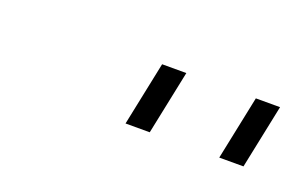

<svg xmlns="http://www.w3.org/2000/svg" viewBox="-31 -804 362 231"><g transform="rotate(20 150.5 -688.0)"><path d="M133 -647 150 -729H181L164 -647ZM253 -647 270 -729H301L284 -647Z"/></g></svg>

Font: Raleway-v4020 ExtraLight
Style: Italic
Weight: 275
Italic angle: -12°
Designer: Matt McInerney, Pablo Impallari, Rodrigo Fuenzalida
Foundry: Matt McInerney, Pablo Impallari, Rodrigo Fuenzalida
Version: Version 4.020;PS 004.020;hotconv 1.0.88;makeotf.lib2.5.64775